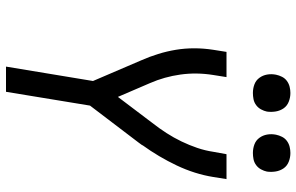

<svg xmlns="http://www.w3.org/2000/svg" viewBox="-194 -794 988 640"><g transform="rotate(90 300.0 -474.0)"><path d="M202 0 250 -290 181 -451Q169 -478 160 -507Q151 -536 146 -566Q141 -596 141 -627.5Q141 -659 146 -691L153 -735H237L230 -691Q221 -635 228.5 -581.5Q236 -528 257 -480L303 -373L390 -488Q408 -511 423.5 -535Q439 -559 451.5 -585Q464 -611 473 -637.5Q482 -664 486 -691L494 -735H577L570 -691Q560 -629 531.5 -569Q503 -509 464 -455V-454Q462 -451 460 -448.5Q458 -446 456 -443L332 -280L286 0ZM490 -823Q475 -823 461.5 -828Q448 -833 439.5 -844.5Q431 -856 428.5 -870.5Q426 -885 429 -900Q431 -910 436 -920Q441 -930 450 -936.5Q459 -943 469.5 -945.5Q480 -948 490 -948Q505 -948 519 -942.5Q533 -937 541 -925.5Q549 -914 551.5 -899.5Q554 -885 552 -870Q550 -860 544.5 -850Q539 -840 530 -833.5Q521 -827 510.5 -825Q500 -823 490 -823ZM290 -823Q275 -823 261.5 -828Q248 -833 239.5 -844.5Q231 -856 228.5 -870.5Q226 -885 229 -900Q231 -910 236 -920Q241 -930 250 -936.5Q259 -943 269.5 -945.5Q280 -948 290 -948Q305 -948 319 -942.5Q333 -937 341 -925.5Q349 -914 351.5 -899.5Q354 -885 352 -870Q350 -860 344.5 -850Q339 -840 330 -833.5Q321 -827 310.5 -825Q300 -823 290 -823Z"/></g></svg>

Font: Iosevka Curly Extended
Style: Italic
Weight: 400
Width: 7
Italic angle: -9°
Monospace: yes
Designer: Belleve Invis
Foundry: Belleve Invis
Version: Version 11.1.0; ttfautohint (v1.8.3)